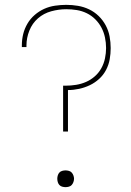

<svg xmlns="http://www.w3.org/2000/svg" viewBox="-20 -763 540 791"><path d="M240 -221V-410H250Q272 -410 293.5 -413.5Q315 -417 334.5 -425.5Q354 -434 370.5 -448.5Q387 -463 397.5 -482Q408 -501 412.5 -522.5Q417 -544 417 -565Q417 -587 412.5 -608.5Q408 -630 398 -649Q388 -668 372.5 -683.5Q357 -699 337.5 -708.5Q318 -718 296.5 -721.5Q275 -725 253 -725Q222 -725 191 -716.5Q160 -708 136.5 -687.5Q113 -667 101 -637Q89 -607 89 -576V-569H70V-576Q70 -600 75.5 -622.5Q81 -645 93 -665.5Q105 -686 123 -701.5Q141 -717 162 -726.5Q183 -736 206.5 -739.5Q230 -743 253 -743Q277 -743 301 -739Q325 -735 347 -724.5Q369 -714 386.5 -697Q404 -680 415.5 -658.5Q427 -637 431.5 -613Q436 -589 436 -565Q436 -542 432 -519Q428 -496 417 -475Q406 -454 388.5 -438Q371 -422 350 -412Q329 -402 306 -397Q283 -392 260 -392V-221ZM250 8Q243 8 236 6Q229 4 224.5 -1Q220 -6 218 -13Q216 -20 216 -27Q216 -33 218 -40Q220 -47 224.5 -52Q229 -57 236 -59Q243 -61 250 -61Q257 -61 264 -59Q271 -57 275.5 -52Q280 -47 282.5 -40Q285 -33 285 -27Q285 -20 282.5 -13Q280 -6 275.5 -1Q271 4 264 6Q257 8 250 8Z"/></svg>

Font: Iosevka SS18 Thin
Style: Regular
Weight: 100
Monospace: yes
Designer: Belleve Invis
Foundry: Belleve Invis
Version: Version 25.1.1; ttfautohint (v1.8.4)